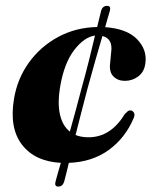

<svg xmlns="http://www.w3.org/2000/svg" viewBox="-20 -566 534 672"><path d="M286 -255Q274 -210 263.8 -169.5Q253.5 -129 244.5 -93.5Q264 -85.5 289.5 -85.5Q367.5 -85.5 416.5 -166.5Q422 -171.5 426.2 -175.8Q430.5 -180 437.5 -179.5Q444 -179 448.5 -172Q453 -165 448 -153Q418.5 -83 360.5 -41Q302.5 1 221 4Q216 24.5 212 41Q208 57.5 204.5 70Q199 87 184 87Q169.5 87 174.5 69Q177.5 57 182.2 40.8Q187 24.5 193 4Q102 -1 57 -59.5Q12 -118 29 -220Q40.5 -290.5 81.2 -347Q122 -403.5 183.8 -436.8Q245.5 -470 320 -471.5Q324.5 -489.5 328 -504Q331.5 -518.5 334 -528.5Q339 -545.5 355 -545.5Q369 -545.5 364.5 -528Q361.5 -517.5 357.2 -503.2Q353 -489 348 -471Q424 -465.5 459.5 -429Q495 -392.5 489 -346Q485.5 -315 464.5 -299Q443.5 -283 417 -283Q392.5 -283 377 -298.5Q361.5 -314 365.5 -345.5L369 -382.5Q376 -430.5 338.5 -440Q327.5 -402.5 314 -355.5Q300.5 -308.5 286 -255ZM191.5 -268Q180.5 -206 189.8 -165.5Q199 -125 224.5 -105.5Q233.5 -138.5 244 -176Q254.5 -213.5 265 -255Q280 -309 291.8 -356.2Q303.5 -403.5 312.5 -441.5Q275 -436.5 240.2 -391.5Q205.5 -346.5 191.5 -268Z"/></svg>

Font: Fraunces 72pt S000
Style: Bold Italic
Weight: 700
Italic angle: -16°
Version: Version 1.000; ttfautohint (v1.8.3)